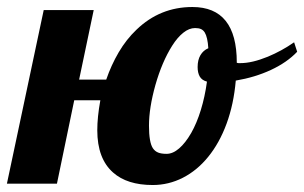

<svg xmlns="http://www.w3.org/2000/svg" viewBox="-58 -529 876 553"><path d="M267.6 -32.2Q222.2 -72.3 222.2 -153.8Q222.2 -191.9 231 -240.2H155.8L106 0H-38.1L67.9 -500H211.9L169.9 -299.8H248Q262.2 -341.3 283.9 -378.4Q305.7 -415.5 335 -443.4Q402.8 -508.8 496.1 -508.8Q624 -508.8 624 -349.1V-348.1Q627 -347.2 628.9 -347.2H634.8Q668 -347.2 713.4 -365.7Q753.4 -382.3 789.1 -407.2L797.9 -379.9Q768.6 -349.1 722.4 -327.6Q676.3 -306.2 621.1 -296.9Q615.2 -229 594.7 -173.1Q574.2 -117.2 541.5 -77.1Q509.8 -38.1 468.8 -17.1Q427.7 3.9 381.8 3.9Q308.1 3.9 267.6 -32.2ZM492.7 -146Q508.8 -174.3 520.5 -212.4Q532.2 -250.5 538.1 -293.9Q523.4 -297.9 517.3 -308.6Q511.2 -319.3 511.2 -335.9Q511.2 -356.4 519.3 -370.1Q527.3 -383.8 542 -390.1Q540 -421.9 531.7 -435.5Q527.3 -442.4 520.8 -445.3Q514.2 -448.2 503.9 -448.2Q486.8 -448.2 470 -434.8Q453.1 -421.4 438 -397.5Q408.7 -351.1 389.6 -284.2Q371.1 -218.3 371.1 -167Q371.1 -119.1 382.3 -102.1Q388.2 -93.3 397.5 -89.6Q406.7 -85.9 421.9 -85.9Q439.9 -85.9 458 -101.6Q476.1 -117.2 492.7 -146Z"/></svg>

Font: Pattaya
Style: Regular
Weight: 400
Designer: Pablo Impallari / Thai characters Designed by Thanarat Vachiruckul and Suppakit Chalermlarp
Foundry: Pablo Impallari
Version: Version 2.000